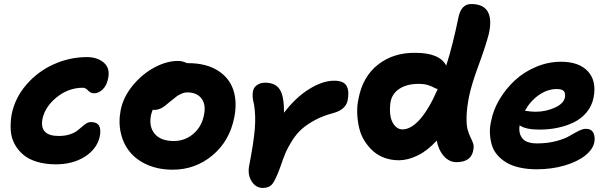

<svg xmlns="http://www.w3.org/2000/svg" viewBox="-20 -843 2997 945"><path d="M254.9 -34.2Q203.6 -34.2 162.8 -46.4Q122.1 -58.6 95.5 -80.8Q68.8 -103 52.2 -133.5Q35.6 -164.1 33 -200.7Q30.3 -237.3 37.1 -278.8Q53.2 -360.4 109.4 -425.8Q165.5 -491.2 244.4 -526.6Q323.2 -562 408.2 -562Q459.5 -562 491.2 -534.4Q522.9 -506.8 512.2 -457Q505.4 -422.4 485.6 -403.1Q465.8 -383.8 442.9 -383.8Q426.3 -383.8 413.6 -397.5Q400.9 -411.1 388.2 -411.1Q316.9 -411.1 259.3 -364.5Q201.7 -317.9 189 -257.8Q173.3 -173.8 269 -173.8Q298.3 -173.8 321.3 -180.9Q344.2 -188 357.7 -198Q371.1 -208 382.1 -218Q393.1 -228 404.3 -235.1Q415.5 -242.2 428.2 -242.2Q484.9 -242.2 471.2 -171.9Q457.5 -109.9 397.9 -72Q338.4 -34.2 254.9 -34.2Z M830.1 -7.8Q761.7 -7.8 707.5 -31Q653.3 -54.2 620.4 -93.8Q587.4 -133.3 575 -186.8Q562.5 -240.2 573.7 -299.8Q586.4 -365.2 633.5 -422.4Q680.7 -479.5 740.5 -511.2Q800.3 -543 855 -543Q879.4 -543 899.9 -532.2H905.8Q992.7 -532.2 1050 -497.1Q1107.4 -461.9 1127.9 -401.6Q1148.4 -341.3 1132.8 -264.2Q1109.9 -148.4 1025.4 -78.1Q940.9 -7.8 830.1 -7.8ZM723.1 -275.9Q711.9 -218.3 742.2 -183.6Q772.5 -148.9 835 -148.9Q890.1 -148.9 931.4 -184.1Q972.7 -219.2 983.9 -276.9Q994.6 -327.6 971.9 -357.9Q949.2 -388.2 901.9 -388.2Q887.2 -388.2 872.6 -381.6Q857.9 -375 849.9 -368.9Q841.8 -362.8 818.8 -344.2Q797.9 -326.7 788.6 -319.6Q779.3 -312.5 765.9 -307.1Q752.4 -301.8 737.8 -301.8Q734.9 -301.8 731.9 -303.2Q726.6 -291 723.1 -275.9Z M1273.9 82Q1238.8 82 1218 48.6Q1197.3 15.1 1207 -30.8Q1228 -138.7 1233.9 -206.3Q1239.7 -273.9 1230 -330.1Q1219.7 -369.1 1225.1 -394Q1228.5 -413.1 1245.4 -424.6Q1262.2 -436 1285.2 -436Q1335 -436 1356.7 -403.1Q1378.4 -370.1 1377.9 -288.1Q1435.1 -363.3 1501.5 -404.5Q1567.9 -445.8 1625 -445.8Q1671.4 -445.8 1685.8 -420.2Q1700.2 -394.5 1690.9 -348.1Q1681.2 -302.7 1619.1 -286.1Q1569.3 -272.9 1530.8 -252.2Q1492.2 -231.4 1466.3 -208.7Q1440.4 -186 1419.4 -153.3Q1398.4 -120.6 1385.7 -91.1Q1373 -61.5 1358.9 -19Q1336.4 42.5 1320.6 62.3Q1304.7 82 1273.9 82Z M1943.4 -54.2Q1905.8 -54.2 1873.3 -65.9Q1840.8 -77.6 1817.1 -98.6Q1793.5 -119.6 1775.1 -148.2Q1756.8 -176.8 1748.5 -210.4Q1740.2 -244.1 1738.3 -281.7Q1736.3 -319.3 1744.6 -357.9Q1765.6 -466.8 1841.3 -525.6Q1917 -584.5 2024.4 -583Q2144 -583 2176.3 -520Q2209 -623 2236.3 -756.8Q2249.5 -823.2 2299.3 -823.2Q2359.4 -823.2 2380.9 -785.2Q2402.3 -747.1 2385.3 -673.8Q2369.6 -613.8 2335.2 -520.8Q2300.8 -427.7 2288.6 -368.2Q2277.3 -311 2276.4 -269.3Q2275.4 -227.5 2281.5 -205.6Q2287.6 -183.6 2295.2 -168.5Q2302.7 -153.3 2307.9 -139.6Q2313 -126 2310.5 -110.8Q2303.2 -44.9 2226.6 -44.9Q2191.4 -44.9 2165 -74.2Q2138.7 -103.5 2129.4 -150.9Q2084.5 -101.6 2035.9 -77.9Q1987.3 -54.2 1943.4 -54.2ZM1902.3 -341.8Q1897 -307.6 1900.9 -277.6Q1904.8 -247.6 1920.9 -227.1Q1937 -206.5 1960.4 -206.1Q2003.4 -206.1 2047.9 -256.8Q2092.3 -307.6 2134.3 -404.8Q2126.5 -405.8 2115 -412.4Q2103.5 -418.9 2085.4 -424.6Q2067.4 -430.2 2039.6 -430.2Q1983.9 -430.2 1947.3 -407Q1910.6 -383.8 1902.3 -341.8Z M2621.6 -9.8Q2574.7 -9.8 2536.6 -18.6Q2498.5 -27.3 2472.4 -43Q2446.3 -58.6 2427.5 -80.6Q2408.7 -102.5 2400.9 -128.9Q2393.1 -155.3 2391.4 -185.5Q2389.6 -215.8 2397.5 -248Q2407.7 -302.2 2438.7 -354.2Q2469.7 -406.2 2514.2 -447.5Q2558.6 -488.8 2618.4 -513.9Q2678.2 -539.1 2741.2 -539.1Q2830.1 -539.1 2873.8 -491.7Q2917.5 -444.3 2901.4 -361.8Q2893.1 -321.3 2867.2 -290Q2841.3 -258.8 2804 -240.7Q2766.6 -222.7 2723.9 -213.9Q2681.2 -205.1 2634.3 -205.1Q2567.9 -205.1 2537.6 -226.1Q2531.2 -187 2551 -162.1Q2570.8 -137.2 2623.5 -137.2Q2674.3 -137.2 2716.8 -148.4Q2759.3 -159.7 2781.7 -173.1Q2804.2 -186.5 2826.2 -197.8Q2848.1 -209 2863.3 -209Q2890.1 -209 2900.1 -189.7Q2910.2 -170.4 2905.3 -143.1Q2898.4 -107.9 2860.1 -77.4Q2821.8 -46.9 2758.5 -28.3Q2695.3 -9.8 2621.6 -9.8ZM2720.2 -404.8Q2674.8 -404.8 2632.6 -375.5Q2590.3 -346.2 2563.5 -297.9Q2594.2 -293 2615.2 -293Q2666.5 -293 2710.4 -313Q2754.4 -333 2760.3 -362.8Q2764.2 -384.3 2755.1 -394.5Q2746.1 -404.8 2720.2 -404.8Z"/></svg>

Font: Shantell Sans Bouncy
Style: Bold Italic
Weight: 700
Italic angle: -11.31°
Designer: Stephen Nixon, Anya Danilova, Shantell Martin
Foundry: Arrow Type
Version: Version 1.006;[9816181b4]